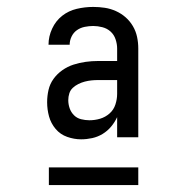

<svg xmlns="http://www.w3.org/2000/svg" viewBox="-20 -717 540 554"><path d="M214 -315Q194 -315 174 -322Q154 -329 140.5 -345Q127 -361 121.5 -381Q116 -401 116 -422Q116 -440 120 -457.5Q124 -475 134.5 -489.5Q145 -504 160 -514.5Q175 -525 192 -530.5Q209 -536 227 -538.5Q245 -541 263 -541H318V-577Q318 -590 313.5 -603.5Q309 -617 299 -626Q289 -635 275.5 -638.5Q262 -642 249 -642Q237 -642 224.5 -639.5Q212 -637 202 -630Q192 -623 186.5 -611.5Q181 -600 181 -588Q181 -588 181 -588Q181 -588 181 -588H120Q120 -588 120 -588Q120 -588 120 -588Q120 -612 130.5 -634.5Q141 -657 159.5 -671.5Q178 -686 201.5 -691.5Q225 -697 249 -697Q266 -697 282.5 -694.5Q299 -692 314.5 -685Q330 -678 342.5 -667Q355 -656 363.5 -641.5Q372 -627 375.5 -610.5Q379 -594 379 -577V-321H318V-379Q311 -364 300.5 -351.5Q290 -339 276 -330.5Q262 -322 246 -318.5Q230 -315 214 -315ZM238 -370Q254 -370 269 -374.5Q284 -379 296 -389.5Q308 -400 313 -415.5Q318 -431 318 -446V-486H263Q253 -486 243.5 -485Q234 -484 224.5 -481.5Q215 -479 206 -474.5Q197 -470 190 -463.5Q183 -457 180 -447.5Q177 -438 177 -428Q177 -416 181 -404.5Q185 -393 193.5 -384.5Q202 -376 214 -373Q226 -370 238 -370ZM121 -183V-234H379V-183Z"/></svg>

Font: Iosevka Term Light
Style: Regular
Weight: 300
Monospace: yes
Designer: Belleve Invis
Foundry: Belleve Invis
Version: Version 9.0.1; ttfautohint (v1.8.3)